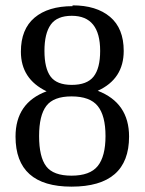

<svg xmlns="http://www.w3.org/2000/svg" viewBox="-20 -688 540 717"><path d="M251 -665V-668Q340 -668 391 -625Q442 -582 442 -498Q442 -393 345 -349Q462 -304 462 -178Q462 9 247 9Q38 9 38 -178Q38 -304 154 -347Q58 -393 58 -495Q58 -579 109 -622Q160 -665 251 -665ZM247 -32Q316 -32 345 -68Q374 -104 374 -180Q374 -256 345 -292Q316 -328 247 -328Q180 -328 153 -292.5Q126 -257 126 -180Q126 -102 152.5 -67Q179 -32 247 -32ZM248 -371Q305 -371 329.5 -402Q354 -433 354 -498Q354 -629 248 -629Q193 -629 169.5 -596Q146 -563 146 -498Q146 -433 169 -402Q192 -371 248 -371Z"/></svg>

Font: Libra Serif Modern
Style: Regular
Weight: 400
Designer: Stefan Peev, Context Ltd
Foundry: Stefan Peev, Context Ltd
Version: Version 1.000